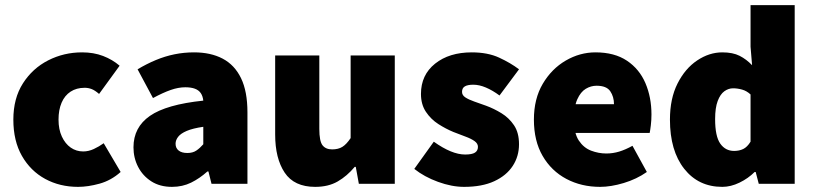

<svg xmlns="http://www.w3.org/2000/svg" viewBox="-20 -716 3174 748"><path d="M284 12Q213 12 156 -19Q99 -50 65.5 -108.5Q32 -167 32 -250Q32 -333 69.5 -391.5Q107 -450 168 -481Q229 -512 300 -512Q345 -512 381.5 -498Q418 -484 446 -460L366 -350Q350 -364 337 -369Q324 -374 310 -374Q278 -374 255 -359Q232 -344 220 -316Q208 -288 208 -250Q208 -212 221 -184Q234 -156 255.5 -141Q277 -126 304 -126Q325 -126 345.5 -135.5Q366 -145 384 -158L450 -46Q413 -13 368 -0.5Q323 12 284 12Z M650 12Q603 12 569.5 -9.5Q536 -31 518 -66Q500 -101 500 -142Q500 -220 564 -264.5Q628 -309 772 -324Q770 -342 762 -353.5Q754 -365 739 -370.5Q724 -376 702 -376Q675 -376 645 -365.5Q615 -355 576 -334L516 -446Q551 -467 587 -482Q623 -497 660 -504.5Q697 -512 736 -512Q801 -512 847.5 -487.5Q894 -463 919 -411.5Q944 -360 944 -278V0H804L792 -48H788Q758 -21 724.5 -4.5Q691 12 650 12ZM710 -120Q731 -120 745 -129.5Q759 -139 772 -154V-222Q731 -216 707.5 -206Q684 -196 674 -183Q664 -170 664 -156Q664 -139 676 -129.5Q688 -120 710 -120Z M1208 12Q1126 12 1089 -43.5Q1052 -99 1052 -192V-500H1224V-214Q1224 -166 1236.5 -150Q1249 -134 1274 -134Q1298 -134 1314 -144Q1330 -154 1346 -178V-500H1518V0H1378L1366 -66H1362Q1332 -30 1295.5 -9Q1259 12 1208 12Z M1788 12Q1740 12 1686.5 -7.5Q1633 -27 1594 -58L1670 -164Q1705 -139 1735.5 -126.5Q1766 -114 1792 -114Q1819 -114 1830.5 -121.5Q1842 -129 1842 -144Q1842 -157 1828.5 -166.5Q1815 -176 1793 -184Q1771 -192 1746 -202Q1717 -214 1688 -232.5Q1659 -251 1639.5 -280Q1620 -309 1620 -350Q1620 -424 1675 -468Q1730 -512 1818 -512Q1880 -512 1924.5 -491.5Q1969 -471 2002 -446L1926 -344Q1899 -364 1873 -375Q1847 -386 1824 -386Q1802 -386 1791 -379.5Q1780 -373 1780 -358Q1780 -345 1793 -336.5Q1806 -328 1827.5 -320.5Q1849 -313 1874 -304Q1904 -293 1933.5 -275Q1963 -257 1982.5 -228Q2002 -199 2002 -154Q2002 -107 1977.5 -69.5Q1953 -32 1905.5 -10Q1858 12 1788 12Z M2318 12Q2245 12 2186.5 -19Q2128 -50 2094 -108.5Q2060 -167 2060 -250Q2060 -331 2094.5 -389.5Q2129 -448 2184 -480Q2239 -512 2300 -512Q2374 -512 2422.5 -479.5Q2471 -447 2494.5 -392Q2518 -337 2518 -270Q2518 -248 2515.5 -227.5Q2513 -207 2511 -198H2196L2194 -310H2372Q2372 -339 2357.5 -360.5Q2343 -382 2304 -382Q2282 -382 2262 -370Q2242 -358 2229 -329Q2216 -300 2216 -250Q2216 -197 2235 -168.5Q2254 -140 2283 -129Q2312 -118 2342 -118Q2368 -118 2392.5 -125.5Q2417 -133 2444 -148L2500 -46Q2460 -18 2410 -3Q2360 12 2318 12Z M2794 12Q2701 12 2645.5 -58.5Q2590 -129 2590 -250Q2590 -332 2619.5 -390.5Q2649 -449 2696 -480.5Q2743 -512 2794 -512Q2835 -512 2861.5 -498.5Q2888 -485 2910 -462L2904 -534V-696H3076V0H2936L2924 -46H2920Q2895 -21 2861 -4.5Q2827 12 2794 12ZM2840 -128Q2860 -128 2875.5 -135.5Q2891 -143 2904 -164V-348Q2889 -362 2871 -367Q2853 -372 2836 -372Q2818 -372 2802 -360.5Q2786 -349 2776 -322.5Q2766 -296 2766 -252Q2766 -185 2786 -156.5Q2806 -128 2840 -128Z"/></svg>

Font: Assistant ExtraLight ExtraBold
Style: Regular
Weight: 800
Version: Version 3.000